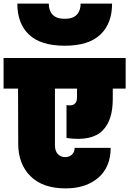

<svg xmlns="http://www.w3.org/2000/svg" viewBox="-31 -1061 715 1062"><path d="M-11.2 -570.8V-740.2H664.1V-570.8H592.8V-515.1Q592.8 -455.6 579.3 -412.4Q565.9 -369.1 536.6 -339.1Q507.3 -309.1 457 -298.3Q406.7 -287.6 336.9 -297.9V-480Q365.2 -474.1 380.1 -485.1Q395 -496.1 395 -520V-570.8H272.9V-257.8Q272.9 -224.6 289.6 -208.3Q306.2 -191.9 329.1 -191.9Q352.1 -191.9 366.9 -205.8Q381.8 -219.7 381.8 -243.2H581.1Q581.1 -137.2 512.9 -78.1Q444.8 -19 332 -19Q205.6 -19 137.7 -86.4Q69.8 -153.8 69.8 -266.1L68.8 -570.8ZM327.1 -808.1Q194.3 -808.1 129.6 -869.4Q64.9 -930.7 64.9 -1041H238.8Q238.8 -1002 260.3 -979.5Q281.7 -957 327.1 -957Q372.1 -957 393.6 -979.5Q415 -1002 415 -1041H588.9Q588.9 -930.7 523.9 -869.4Q459 -808.1 327.1 -808.1Z"/></svg>

Font: SVN-Poppins Black
Style: Regular
Weight: 900
Designer: Ninad Kale (Devanagari), Jonny Pinhorn (Latin)
Foundry: Indian Type Foundry
Version: Version 3.002 2017